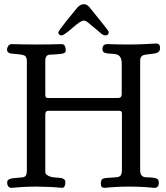

<svg xmlns="http://www.w3.org/2000/svg" viewBox="-20 -899 802 925"><path d="M276.4 -728.5Q268.6 -728.5 264.6 -733.4Q260.7 -738.3 260.7 -742.2Q260.7 -749 296.9 -793.9Q325.2 -829.1 346.7 -855.5Q364.3 -878.9 384.8 -878.9Q397.5 -878.9 410.2 -865.2Q502 -752 502.9 -748Q503.9 -746.1 503.9 -743.2Q503.9 -738.3 500 -733.4Q496.1 -728.5 488.3 -728.5Q475.6 -728.5 461.9 -742.2Q454.1 -749 445.3 -756.3Q436.5 -763.7 431.2 -768.1Q425.8 -772.5 419.9 -777.3Q414.1 -782.2 410.6 -785.2Q407.2 -788.1 403.3 -791Q399.4 -793.9 397 -795.4Q394.5 -796.9 392.1 -797.9Q389.6 -798.8 387.2 -799.3Q384.8 -799.8 382.8 -799.8Q369.1 -799.8 328.6 -764.2Q288.1 -728.5 276.4 -728.5ZM195.3 1Q176.8 0 158.2 0Q139.6 0 120.1 0.5Q100.6 1 86.4 2Q72.3 2.9 61 3.9Q49.8 4.9 43 5.4Q36.1 5.9 35.2 5.9Q14.6 5.9 14.6 -21.5Q14.6 -40 58.6 -42Q73.2 -43 83 -43.9Q99.6 -44.9 104.5 -53.2Q109.4 -61.5 109.4 -76.2V-605.5Q109.4 -613.3 107.4 -618.7Q105.5 -624 103 -627.4Q100.6 -630.9 94.2 -632.8Q87.9 -634.8 85 -635.3Q82 -635.7 71.8 -637.2Q61.5 -638.7 57.6 -638.7Q54.7 -639.6 43.9 -640.1Q33.2 -640.6 28.3 -642.1Q23.4 -643.6 18.6 -647.9Q13.7 -652.3 13.7 -660.2Q13.7 -668 19.5 -677.2Q25.4 -686.5 37.1 -686.5Q40 -686.5 55.2 -686Q70.3 -685.5 96.7 -685.1Q123 -684.6 154.3 -684.6H157.2Q189.5 -684.6 216.3 -685.1Q243.2 -685.5 258.8 -686Q274.4 -686.5 277.3 -686.5Q293 -686.5 295.9 -666Q295.9 -664.1 296.4 -661.1Q296.9 -658.2 296.9 -657.2Q296.9 -645.5 286.6 -642.1Q276.4 -638.7 242.2 -636.7Q228.5 -636.7 220.7 -635.7Q198.2 -634.8 198.2 -606.4V-441.4Q198.2 -426.8 210.9 -426.8H548.8Q566.4 -426.8 566.4 -445.3V-592.8Q566.4 -627.9 544.9 -635.7Q536.1 -639.6 516.1 -640.1Q496.1 -640.6 484.9 -644.5Q473.6 -648.4 473.6 -663.1Q473.6 -686.5 498 -686.5Q501 -686.5 514.2 -686Q527.3 -685.5 550.3 -685.1Q573.2 -684.6 600.6 -684.6Q620.1 -684.6 640.6 -685.1Q661.1 -685.5 676.8 -686.5Q692.4 -687.5 704.6 -688Q716.8 -688.5 724.1 -689Q731.4 -689.5 732.4 -689.5Q751 -689.5 751 -668.9Q751 -663.1 750 -658.7Q749 -654.3 745.6 -650.9Q742.2 -647.5 738.8 -645.5Q735.4 -643.6 728.5 -642.1Q721.7 -640.6 716.3 -640.1Q710.9 -639.6 700.2 -638.2Q689.5 -636.7 681.6 -635.7Q655.3 -632.8 655.3 -607.4V-82V-77.1Q655.3 -46.9 682.6 -44.9Q688.5 -44.9 697.8 -44.4Q707 -43.9 711.9 -43.5Q716.8 -43 723.1 -42Q729.5 -41 732.9 -39.6Q736.3 -38.1 739.3 -35.6Q742.2 -33.2 743.7 -29.3Q745.1 -25.4 745.1 -19.5Q745.1 5.9 724.6 5.9Q723.6 5.9 716.8 5.4Q710 4.9 698.7 3.9Q687.5 2.9 672.9 2Q658.2 1 639.6 0.5Q621.1 0 602.5 0Q584 0 565.4 0.5Q546.9 1 532.7 2Q518.6 2.9 507.8 3.9Q497.1 4.9 490.2 5.4Q483.4 5.9 482.4 5.9Q465.8 5.9 465.8 -13.7Q465.8 -19.5 466.3 -22.9Q466.8 -26.4 468.3 -29.8Q469.7 -33.2 470.7 -34.7Q471.7 -36.1 475.6 -37.6Q479.5 -39.1 482.4 -40Q485.4 -41 491.7 -41.5Q498 -42 503.4 -42.5Q508.8 -43 519 -43.5Q529.3 -43.9 537.1 -44.9Q556.6 -45.9 562 -54.7Q567.4 -63.5 567.4 -83V-353.5Q567.4 -365.2 553.7 -365.2H212.9Q198.2 -365.2 198.2 -347.7V-77.1Q198.2 -68.4 199.7 -63.5Q201.2 -58.6 212.4 -52.2Q223.6 -45.9 246.1 -43.9Q248 -43.9 259.3 -43Q270.5 -42 276.4 -41Q282.2 -40 288.6 -35.2Q294.9 -30.3 294.9 -22.5Q294.9 5.9 279.3 5.9Q278.3 5.9 272 5.4Q265.6 4.9 253.9 3.9Q242.2 2.9 228 2Q213.9 1 195.3 1Z"/></svg>

Font: Goudy Bookletter 1911
Style: Regular
Weight: 400
Version: Version 2010.07.03